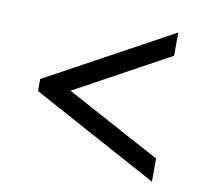

<svg xmlns="http://www.w3.org/2000/svg" viewBox="-63 -680 685 644"><g transform="rotate(10 279.5 -358.0)"><path d="M494 -104 65 -337V-378L494 -612V-533L172 -357L494 -183Z"/></g></svg>

Font: Noto Serif Vithkuqi
Style: Regular
Weight: 400
Version: Version 1.005